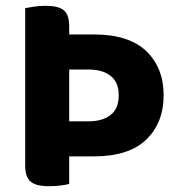

<svg xmlns="http://www.w3.org/2000/svg" viewBox="-20 -636 617 663"><path d="M219 -217V-396H285Q334 -396 362 -374Q390 -352 390 -307Q390 -261 362 -239Q334 -217 285 -217ZM67 -517V-96H304Q425 -96 485 -154Q545 -212 545 -307Q545 -402 485 -459.5Q425 -517 304 -517ZM219 -167H67V-64Q67 -25 85.5 -9Q104 7 149 7Q170 7 190 4.5Q210 2 219 -1ZM67 -419H219V-544Q219 -586 200 -601Q181 -616 137 -616Q118 -616 97.5 -613Q77 -610 67 -608Z"/></svg>

Font: Baloo Bhaijaan 2
Style: Bold
Weight: 700
Designer: Sanskriti Dholi, Noopur Datye and Ek Type
Foundry: Ek Type
Version: Version 1.701